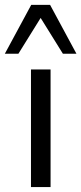

<svg xmlns="http://www.w3.org/2000/svg" viewBox="-51 -758 330 778"><path d="M74.5 0H153.9V-476.5H74.5ZM-31.4 -540.2H23.5L113.7 -685.3L203.9 -540.2H258.8L152 -738.2H75.5Z"/></svg>

Font: LL Pando Sans
Style: Regular
Weight: 400
Designer: Joshua Smith
Foundry: Joshua Smith
Version: Version 1.000;Glyphs 3.2.1 (3258)